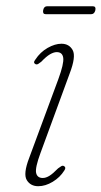

<svg xmlns="http://www.w3.org/2000/svg" viewBox="-20 -604 333 630"><path d="M120.5 -20Q130.5 -20 142 -27Q153.5 -34 170.5 -51.5Q176 -55.5 180.8 -58.5Q185.5 -61.5 190 -59Q198 -54.5 191 -44.5Q177 -22 153 -7.5Q129 7 105.5 7Q80 7 67.8 -13.2Q55.5 -33.5 76 -86.5L171.5 -344.5Q190 -395 187.5 -414Q185 -433 166 -433Q156.5 -433 144 -425.8Q131.5 -418.5 115.5 -401.5Q110.5 -397.5 105.8 -394.5Q101 -391.5 96.5 -393.5Q87.5 -398 96 -408.5Q112 -433 136.2 -446.8Q160.5 -460.5 181.5 -460.5Q207 -460.5 218.5 -439.5Q230 -418.5 208.5 -362.5L112.5 -101Q95 -53.5 98.5 -36.8Q102 -20 120.5 -20ZM121.6 -570.5Q124.1 -583.5 134.7 -583.5H284.5Q295.4 -583.5 292.9 -570.5Q289.6 -557.5 279.4 -557.5H129.6Q119.4 -557.5 121.6 -570.5Z"/></svg>

Font: Fraunces 9pt Thin
Style: Italic
Weight: 100
Italic angle: -16°
Version: Version 1.000;[b76b70a41]